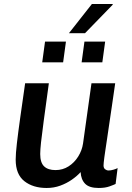

<svg xmlns="http://www.w3.org/2000/svg" viewBox="-20 -925 655 955"><path d="M212 10Q144 10 101 -24Q58 -58 58 -131Q58 -160 64 -212Q70 -264 80.5 -339Q91 -414 105 -511H223Q207 -394 197.5 -324Q188 -254 184 -216.5Q180 -179 180 -159Q180 -116 199.5 -97.5Q219 -79 256 -79Q292 -79 321 -97.5Q350 -116 369 -146.5Q388 -177 393 -211L435 -511H553Q544 -448 536.5 -397Q529 -346 523 -305.5Q517 -265 512.5 -234Q508 -203 504.5 -180.5Q501 -158 499 -142.5Q497 -127 496 -117Q495 -107 495 -102Q495 -89 503 -83Q511 -77 520 -77Q531 -77 544.5 -81Q558 -85 565 -89L555 -10Q547 -6 525 2Q503 10 471 10Q424 10 403.5 -11Q383 -32 381 -69Q363 -49 337 -31Q311 -13 279.5 -1.5Q248 10 212 10ZM323 -760 437 -905H540L541 -902L403 -760ZM190 -615 204 -718H308L294 -615ZM386 -615 400 -718H503L489 -615Z"/></svg>

Font: Chivo Medium
Style: Italic
Weight: 500
Italic angle: -8.05°
Designer: Hector Gatti
Foundry: Omnibus-Type
Version: Version 2.002